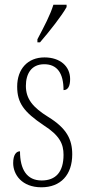

<svg xmlns="http://www.w3.org/2000/svg" viewBox="-20 -786 365 816"><path d="M139 -619V-606H150C190 -652 244 -721 263 -756V-766H207C193 -721 169 -676 139 -619ZM156 10C238 10 287 -43 287 -130C287 -194 263 -241 185 -289C119 -330 90 -366 90 -421C90 -472 113 -513 168 -513C223 -513 250 -475 250 -403C269 -403 278 -420 278 -450C278 -504 236 -542 169 -542C98 -542 53 -493 53 -418C53 -348 82 -310 165 -254C234 -210 250 -174 250 -128C250 -55 217 -19 157 -19C94 -19 65 -66 65 -143C49 -143 36 -128 36 -93C36 -44 73 10 156 10Z"/></svg>

Font: Noto Serif Sinhala ExtraCondensed ExtraLight
Style: Regular
Weight: 200
Width: 2
Designer: Jelle Bosma - Monotype Design Team
Foundry: Monotype Imaging Inc.
Version: Version 2.007